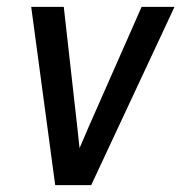

<svg xmlns="http://www.w3.org/2000/svg" viewBox="-20 -540 540 560"><path d="M141 0 71 -520H166L205 -173Q207 -157 208.5 -140.5Q210 -124 212 -108Q219 -124 226 -140.5Q233 -157 240 -173L393 -520H489L246 0Z"/></svg>

Font: Iosevka SS04 Medium
Style: Italic
Weight: 500
Italic angle: -9°
Monospace: yes
Designer: Belleve Invis
Foundry: Belleve Invis
Version: Version 19.0.0; ttfautohint (v1.8.4)